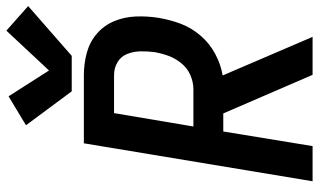

<svg xmlns="http://www.w3.org/2000/svg" viewBox="-224 -800 1024 617"><g transform="rotate(-90 288.5 -492.0)"><path d="M14 0H127L174 -287H232L356 0H478L354 -289Q390 -295 423.5 -313Q457 -331 482 -360Q507 -389 520 -423.5Q533 -458 539 -494Q545 -531 543.5 -568Q542 -605 528.5 -637.5Q515 -670 488.5 -693Q462 -716 427 -725.5Q392 -735 355 -735H136ZM190 -383 233 -638H355Q378 -638 396.5 -627Q415 -616 423 -596Q431 -576 431.5 -553.5Q432 -531 429 -508Q425 -485 417 -463Q409 -441 393 -421.5Q377 -402 354.5 -392.5Q332 -383 310 -383ZM303 -774H417L577 -914L498 -984L370 -847L287 -977L194 -921Z"/></g></svg>

Font: Iosevka Sparkle Semibold
Style: Italic
Weight: 600
Italic angle: -9°
Designer: Belleve Invis
Foundry: Belleve Invis
Version: Version 4.5.0; ttfautohint (v1.8.3)